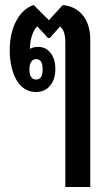

<svg xmlns="http://www.w3.org/2000/svg" viewBox="-20 -535 429 770"><path d="M242 215V-363Q242 -387 237.5 -402.5Q233 -418 221 -429L180 -383H172L130 -429Q117 -419 108.5 -393.5Q100 -368 100 -339Q114 -347 133 -347Q164 -347 183 -322.5Q202 -298 202 -258Q202 -217 181 -191.5Q160 -166 124 -166Q82 -166 54 -202Q37 -225 28 -259.5Q19 -294 19 -332Q19 -402 45 -451Q71 -500 115 -515L176 -454L232 -515Q285 -509 313.5 -472Q342 -435 342 -376V215ZM125 -216Q151 -216 151 -257Q151 -298 125 -298Q112 -298 105 -287Q98 -276 98 -257Q98 -216 125 -216Z"/></svg>

Font: Noto Sans Thai Looped UI Condensed Medium
Style: Regular
Weight: 500
Width: 3
Designer: Cadson Demak Team
Foundry: Cadson Demak Co., Ltd.
Version: Version 1.000